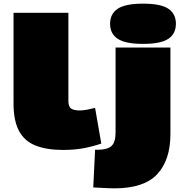

<svg xmlns="http://www.w3.org/2000/svg" viewBox="-20 -810 1006 1050"><path d="M354 -740V-258Q354 -226 369.5 -216Q385 -206 416 -206Q432 -206 452 -209.5Q472 -213 500 -220L534 -25Q488 -9 437.5 0.5Q387 10 325 10Q235 10 174.5 -14Q114 -38 84 -94Q54 -150 54 -244V-740ZM762 -570Q665 -570 623.5 -598Q582 -626 582 -680Q582 -734 623.5 -762Q665 -790 762 -790Q860 -790 901 -762Q942 -734 942 -680Q942 -626 901 -598Q860 -570 762 -570ZM912 -550V-78Q912 66 839.5 143Q767 220 606 220Q591 220 569.5 219Q548 218 526.5 217Q505 216 490 215L500 9H515Q566 9 589 -11Q612 -31 612 -85V-550Z"/></svg>

Font: Georama ExtraExtended Black
Style: Regular
Weight: 900
Width: 8
Designer: Jean-Baptiste Levee
Foundry: Production Type
Version: Version 1.000